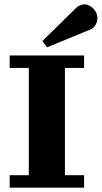

<svg xmlns="http://www.w3.org/2000/svg" viewBox="-20 -873 473 893"><path d="M371 -615V-557H282V-58H371V0H25V-58H114V-557H25V-615ZM340 -842Q360 -853 374 -853Q382 -853 392 -848.5Q402 -844 411 -836Q420 -828 426.5 -816Q433 -804 433 -789Q433 -759 408 -739L199 -653L177 -682Z"/></svg>

Font: Bigshot One
Style: Regular
Weight: 400
Designer: Gesine Todt
Foundry: Gesine Todt
Version: Version 1.001